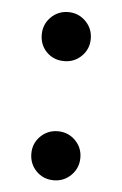

<svg xmlns="http://www.w3.org/2000/svg" viewBox="-41 -490 332 522"><g transform="rotate(5 125.0 -228.5)"><path d="M58.1 -391.1Q58.1 -362.3 77.1 -343.3Q96.2 -324.2 125 -324.2Q152.8 -324.2 172.4 -343.5Q191.9 -362.8 191.9 -390.9Q191.9 -418.9 172.4 -438.5Q152.8 -458 125 -458Q97.2 -458 77.6 -438.5Q58.1 -418.9 58.1 -391.1ZM125 1Q152.8 1 172.4 -18.6Q191.9 -38.1 191.9 -66.2Q191.9 -94.2 172.4 -113.5Q152.8 -132.8 125 -132.8Q97.2 -132.8 77.6 -113.5Q58.1 -94.2 58.1 -66.2Q58.1 -38.1 77.1 -18.6Q96.2 1 125 1Z"/></g></svg>

Font: FAU Chimera Medium
Style: Regular
Weight: 500
Version: Version 1.002;hotconv 1.0.117;makeotfexe 2.5.65602